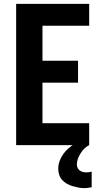

<svg xmlns="http://www.w3.org/2000/svg" viewBox="-20 -755 540 999"><path d="M64 0V-735H444V-621H201V-439H386V-325H201V-114H444V0ZM420 224Q404 224 388.5 221Q373 218 357.5 213.5Q342 209 328 201Q314 193 303.5 181.5Q293 170 288 154.5Q283 139 283 123Q283 103 290 83.5Q297 64 308.5 47.5Q320 31 335.5 17.5Q351 4 368.5 -6.5Q386 -17 405 -24Q424 -31 444 -35V0Q430 7 419 18Q408 29 399.5 42.5Q391 56 385.5 70.5Q380 85 380 101Q380 110 384 118.5Q388 127 395.5 132.5Q403 138 412 140Q421 142 430 142Q437 142 443.5 141Q450 140 457 138V219Q447 221 438 222.5Q429 224 420 224Z"/></svg>

Font: Iosevka SS18 Heavy
Style: Regular
Weight: 900
Monospace: yes
Designer: Belleve Invis
Foundry: Belleve Invis
Version: Version 25.1.1; ttfautohint (v1.8.4)